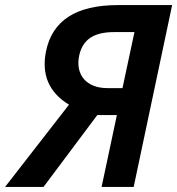

<svg xmlns="http://www.w3.org/2000/svg" viewBox="-63 -734 696 754"><path d="M-43 0H108L319 -282H396L336 0H462L613 -714H400C235 -714 143 -653 118 -534C99 -443 128 -371 208 -323ZM358 -388C277 -388 232 -440 248 -516C262 -579 305 -608 386 -608H465L418 -388Z"/></svg>

Font: Noto Sans SemiBold
Style: Italic
Weight: 600
Italic angle: -12°
Designer: Monotype Design Team
Foundry: Monotype Imaging Inc.
Version: Version 2.013